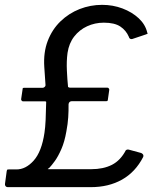

<svg xmlns="http://www.w3.org/2000/svg" viewBox="-44 -772 679 792"><path d="M-12.4 0Q-17.8 0 -21.1 -4.2Q-24.4 -8.3 -23.4 -13.7L-16.3 -66.3Q-15 -71.4 -13.9 -72.2Q-12.8 -73.1 -7.7 -73.1H22.4Q61.8 -72.4 95 -109.6Q128.1 -146.7 139.5 -224.8Q142.7 -245.9 144.2 -276.9Q145.7 -307.9 146.5 -351.7Q145.5 -353.7 144.6 -353.8Q143.7 -353.9 140.8 -353.9H50.9Q47.8 -353.9 45.1 -357.1Q42.4 -360.3 43.4 -364.4L49.3 -404.5Q49.6 -408.3 50.6 -409Q51.6 -409.8 54.7 -409.8H131.8Q135.9 -409.8 139.7 -413Q143.6 -416.2 143.8 -420.3L138.7 -495.5Q134.7 -555.9 152.9 -603.3Q171.1 -650.7 205.5 -683.9Q239.9 -717.1 284.3 -734.6Q328.8 -752 377.1 -752Q421.6 -752 461 -737.2Q500.5 -722.3 528.2 -696.6Q555.8 -670.8 563.5 -637.2Q566.1 -633.9 564.7 -633Q563.4 -632.1 558.3 -630.1L501.5 -611.1Q496.7 -609.8 492.6 -612.2Q488.5 -614.6 487.5 -620.2Q476.1 -646.7 452.3 -662.6Q428.4 -678.5 384.2 -678.5Q347.7 -678.5 315.5 -663.7Q283.4 -648.9 261.9 -621.1Q240.5 -593.4 234.6 -554Q230 -520.1 231.9 -480.8Q233.8 -441.5 236.7 -413.7Q239.6 -410.5 243.8 -410.5H398.5Q402.4 -410.5 404.7 -407.4Q407 -404.3 406.7 -401.5L400.8 -359.9Q399.8 -356 398.8 -355.3Q397.8 -354.6 394.3 -354.6H252.1Q246.8 -354.6 243.1 -351.4Q239.4 -348.1 238.8 -342Q239.2 -314.8 237.4 -288Q235.7 -261.2 229.9 -230.6Q222.4 -187.2 209.1 -156.9Q195.8 -126.6 182.3 -107.9Q168.7 -89.2 159.4 -79.7Q154.5 -76.4 153.3 -75.2Q152.2 -74.1 157.3 -74.1H332.3Q382.4 -74.1 417.9 -92.2Q453.3 -110.4 475.1 -152.3Q478.6 -154.8 481.9 -155.1Q485.2 -155.5 489.4 -154.2L537.6 -141.1Q542.1 -139.8 545.5 -135.4Q549 -130.9 546.5 -124.2Q514.6 -62.3 459.4 -31.1Q404.1 0 330.4 0H-12.4Z"/></svg>

Font: Libre Franklin Thin
Style: Italic
Weight: 100
Italic angle: -8°
Designer: Pablo Impallari, Rodrigo Fuenzalida, Nhung Nguyen
Foundry: Impallari Type
Version: Version 3.000